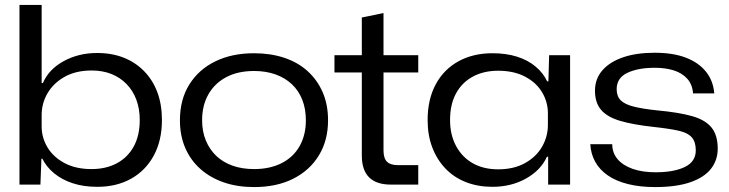

<svg xmlns="http://www.w3.org/2000/svg" viewBox="-20 -749 2957 779"><path d="M375 9Q319 9 275 -5.5Q231 -20 199.5 -46Q168 -72 152 -105H148L144 0H59V-729H149V-412H154Q178 -468 238.5 -501Q299 -534 374 -534Q434 -534 482 -515Q530 -496 565 -460Q600 -424 618.5 -374.5Q637 -325 637 -262Q637 -179 604 -118Q571 -57 512 -24Q453 9 375 9ZM351 -63Q410 -63 454 -86.5Q498 -110 522.5 -154.5Q547 -199 547 -262Q547 -308 533 -345Q519 -382 493 -408.5Q467 -435 431.5 -449Q396 -463 352 -463Q288 -463 242.5 -437.5Q197 -412 173 -371Q149 -330 149 -282V-236Q149 -190 173 -150.5Q197 -111 242.5 -87Q288 -63 351 -63Z M1011 10Q943 10 888 -9Q833 -28 793 -63.5Q753 -99 731.5 -149Q710 -199 710 -261Q710 -345 748 -406Q786 -467 853.5 -500Q921 -533 1011 -533Q1078 -533 1133.5 -514.5Q1189 -496 1228.5 -460Q1268 -424 1289.5 -374Q1311 -324 1311 -261Q1311 -179 1273.5 -118Q1236 -57 1169 -23.5Q1102 10 1011 10ZM1011 -63Q1075 -63 1122.5 -87Q1170 -111 1195.5 -156Q1221 -201 1221 -261Q1221 -307 1206.5 -344Q1192 -381 1164.5 -407Q1137 -433 1098 -447Q1059 -461 1011 -461Q946 -461 899 -436.5Q852 -412 826 -367Q800 -322 800 -261Q800 -216 815 -179.5Q830 -143 857 -117Q884 -91 923 -77Q962 -63 1011 -63Z M1566 0Q1507 0 1477.5 -29.5Q1448 -59 1448 -118V-455H1337V-525H1448V-678L1536 -696V-525H1677V-455H1536V-139Q1536 -107 1550 -93Q1564 -79 1595 -79H1677V0Z M1978 9Q1919 9 1870.5 -10Q1822 -29 1787.5 -65Q1753 -101 1734 -150.5Q1715 -200 1715 -262Q1715 -346 1748 -407Q1781 -468 1840.5 -500.5Q1900 -533 1978 -533Q2034 -533 2078 -519Q2122 -505 2153 -479Q2184 -453 2200 -419H2205L2208 -525H2293V0H2204V-113H2199Q2174 -58 2114 -24.5Q2054 9 1978 9ZM2001 -62Q2065 -62 2110.5 -87.5Q2156 -113 2179.5 -154Q2203 -195 2203 -243V-289Q2203 -335 2179.5 -374.5Q2156 -414 2110.5 -438Q2065 -462 2001 -462Q1943 -462 1899 -438.5Q1855 -415 1830.5 -370.5Q1806 -326 1806 -262Q1806 -202 1830.5 -156.5Q1855 -111 1898.5 -86.5Q1942 -62 2001 -62Z M2638 10Q2577 10 2528.5 -2Q2480 -14 2446.5 -37Q2413 -60 2395 -92.5Q2377 -125 2375 -164H2464Q2464 -129 2485.5 -103.5Q2507 -78 2546.5 -64Q2586 -50 2640 -50Q2714 -50 2758.5 -71.5Q2803 -93 2803 -139Q2803 -173 2787 -191.5Q2771 -210 2734 -218.5Q2697 -227 2632 -234Q2549 -243 2496.5 -258.5Q2444 -274 2419 -303Q2394 -332 2394 -381Q2394 -429 2424 -463.5Q2454 -498 2508 -516.5Q2562 -535 2636 -535Q2711 -535 2763 -515Q2815 -495 2844.5 -458Q2874 -421 2878 -370H2792Q2789 -407 2768 -430Q2747 -453 2713.5 -463.5Q2680 -474 2636 -474Q2569 -474 2525.5 -453.5Q2482 -433 2482 -387Q2482 -358 2499 -341.5Q2516 -325 2553 -316Q2590 -307 2648 -301Q2734 -293 2787.5 -278Q2841 -263 2866.5 -232Q2892 -201 2892 -146Q2892 -99 2864.5 -64Q2837 -29 2780.5 -9.5Q2724 10 2638 10Z"/></svg>

Font: Mona Sans Expanded
Style: Regular
Weight: 400
Width: 7
Designer: Deni Anggara
Foundry: GitHub
Version: Version 2.000